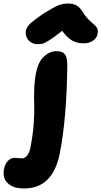

<svg xmlns="http://www.w3.org/2000/svg" viewBox="-138 -816 578 1096"><path d="M76.2 -564Q45.9 -564 26.4 -584.5Q6.8 -605 8.8 -634.8Q10.3 -655.3 29.3 -676Q48.3 -696.8 116.2 -742.2Q167.5 -773.9 193.8 -784.9Q220.2 -795.9 249 -795.9Q281.2 -795.9 300.3 -784.2Q319.3 -772.5 334 -748Q345.7 -728 360.6 -711.9Q375.5 -695.8 386.2 -687Q397 -678.2 406.2 -669.2Q415.5 -660.2 418.9 -648.9Q422.4 -637.7 418.9 -622.1Q414.6 -597.7 392.3 -583.3Q370.1 -568.8 339.8 -568.8Q301.3 -568.8 273.9 -584.5Q246.6 -600.1 216.8 -640.1Q172.4 -604.5 144.8 -587.2Q117.2 -569.8 105.5 -566.9Q93.8 -564 76.2 -564ZM0 259.8Q-64.5 259.8 -94.7 228.8Q-125 197.8 -115.2 149.9Q-109.4 119.1 -92.5 102.1Q-75.7 85 -53.2 85Q-45.9 85 -34.2 86.4Q-22.5 87.9 -13.2 87.9Q4.4 87.9 17.1 71.8Q29.8 55.7 35.2 28.8Q49.3 -42.5 54.2 -107.9Q59.1 -173.3 57.4 -214.4Q55.7 -255.4 57.4 -306.2Q59.1 -356.9 67.9 -401.9Q80.6 -463.4 113.3 -493.7Q146 -523.9 184.1 -523.9Q217.8 -523.9 231.9 -506.8Q246.1 -489.7 246.1 -441.9Q242.7 -138.2 203.1 60.1Q163.1 259.8 0 259.8Z"/></svg>

Font: Shantell Sans Normal
Style: Italic
Weight: 800
Italic angle: -11.31°
Designer: Stephen Nixon, Anya Danilova, Shantell Martin
Foundry: Arrow Type
Version: Version 1.006;[559af2be0]